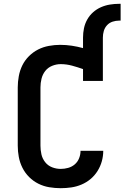

<svg xmlns="http://www.w3.org/2000/svg" viewBox="-20 -978 652 1006"><path d="M298 8Q268 8 238 3Q208 -2 181 -15.5Q154 -29 132.5 -50.5Q111 -72 97.5 -99Q84 -126 78.5 -155.5Q73 -185 73 -215V-520Q73 -549 78.5 -579Q84 -609 97 -635.5Q110 -662 131.5 -683.5Q153 -705 179.5 -718.5Q206 -732 236 -737.5Q266 -743 295 -743Q326 -743 356 -738.5Q386 -734 415 -726V-781Q415 -806 420 -830Q425 -854 437 -875.5Q449 -897 467.5 -913.5Q486 -930 508.5 -940Q531 -950 555.5 -954Q580 -958 604 -958H612V-870H604Q587 -870 570 -864.5Q553 -859 541 -846Q529 -833 524 -816Q519 -799 519 -781V-554H415V-616Q387 -626 357.5 -634Q328 -642 298 -642Q275 -642 253 -633Q231 -624 217 -606Q203 -588 197.5 -565.5Q192 -543 192 -520V-215Q192 -192 197 -169.5Q202 -147 216.5 -128.5Q231 -110 253 -101.5Q275 -93 298 -93Q318 -93 337.5 -98.5Q357 -104 372 -117Q387 -130 394.5 -149Q402 -168 402 -188H521Q521 -160 513.5 -133Q506 -106 491 -82Q476 -58 454.5 -40Q433 -22 407 -11Q381 0 353.5 4Q326 8 298 8Z"/></svg>

Font: Iosevka Book
Style: Bold
Weight: 700
Designer: Belleve Invis
Foundry: Belleve Invis
Version: Version 28.0.7; ttfautohint (v1.8.3)